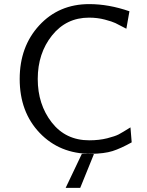

<svg xmlns="http://www.w3.org/2000/svg" viewBox="-20 -732 717 936"><path d="M76 -347Q76 -505 171.5 -608.5Q267 -712 415 -712Q510 -712 611 -677L596 -592Q558 -612 542.5 -619.5Q527 -627 491 -636.5Q455 -646 414 -646Q303 -646 233.5 -559Q164 -472 164 -347Q164 -223 232 -135.5Q300 -48 415 -48Q464 -48 503 -58Q542 -68 559 -77Q576 -86 616 -111L622 -38Q568 -8 528.5 4.5Q489 17 423 18Q271 18 173.5 -84Q76 -186 76 -347ZM300 184 379 18Q389 18 408.5 18.5Q428 19 438 19L371 184Z"/></svg>

Font: Coval
Style: Light
Weight: 300
Foundry: Context Ltd
Version: Version 001.000